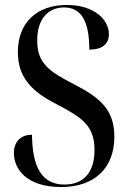

<svg xmlns="http://www.w3.org/2000/svg" viewBox="-20 -744 519 774"><path d="M226 10C363 10 441 -68 441 -193C441 -305 379 -352 279 -404C178 -456 130 -488 130 -581C130 -671 177 -714 238 -714C308 -714 340 -658 340 -544C394 -544 419 -568 419 -606C419 -665 360 -724 249 -724C130 -724 52 -654 52 -534C52 -433 107 -375 208 -324C306 -272 361 -241 361 -139C361 -47 315 0 240 0C149 0 110 -70 109 -201C67 -201 36 -176 36 -127C36 -63 87 10 226 10Z"/></svg>

Font: Noto Serif Display Condensed Medium
Style: Regular
Weight: 500
Width: 3
Designer: Monotype Design Team
Foundry: Monotype Imaging Inc.
Version: Version 2.009